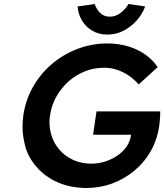

<svg xmlns="http://www.w3.org/2000/svg" viewBox="-20 -925 817 955"><path d="M411 10Q332 10 268.5 -17.5Q205 -45 162.5 -94Q120 -143 106 -196Q92 -249 92 -293Q92 -321 96 -351Q107 -427 144 -492.5Q181 -558 238 -606.5Q295 -655 366 -682Q437 -709 515 -709Q570 -709 619 -694Q668 -679 705 -652Q742 -625 764 -591L670 -505Q646 -532 619 -550Q592 -568 561.5 -578Q531 -588 497 -588Q447 -588 402 -570Q357 -552 321 -520Q285 -488 260.5 -445Q236 -402 229 -351Q226 -333 226 -316Q226 -286 236.5 -250Q247 -214 275 -181Q303 -148 344 -129.5Q385 -111 434 -111Q471 -111 504.5 -122Q538 -133 566 -152.5Q594 -172 611 -198Q628 -224 632 -254V-255H443L460 -371H777Q777 -360 776.5 -346.5Q776 -333 774.5 -320.5Q773 -308 772 -299Q762 -230 730 -173.5Q698 -117 648.5 -76Q599 -35 538.5 -12.5Q478 10 411 10ZM514 -753Q472 -753 439.5 -772Q407 -791 388 -822.5Q369 -854 366 -893L451 -905Q459 -880 478 -861Q497 -842 526 -842Q555 -842 580 -861Q605 -880 619 -905L702 -893Q688 -854 659.5 -822.5Q631 -791 594 -772Q557 -753 514 -753Z"/></svg>

Font: Lexend Med
Style: Italic
Weight: 500
Italic angle: -8.13011°
Designer: Bonnie Shaver-Troup, Thomas Jockin
Foundry: Lexend
Version: Version 1.007